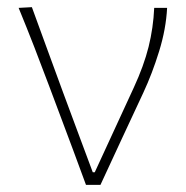

<svg xmlns="http://www.w3.org/2000/svg" viewBox="-20 -516 518 536"><path d="M220 0Q203 -47 185 -94.8Q167 -142.5 150.5 -187L117.5 -275Q97.5 -328.5 75.8 -384.5Q54 -440.5 32 -494L69 -496Q87.5 -445.5 109.8 -384.2Q132 -323 155.5 -259.5Q179 -196 201 -137L239 -35H244.5L353.5 -271.5Q381.5 -332 394.8 -385.2Q408 -438.5 410.5 -494H446.5Q443.5 -435 424.2 -372.8Q405 -310.5 380 -257Q350 -193 320.2 -128.8Q290.5 -64.5 260.5 0Z"/></svg>

Font: Commissioner Flair Thin
Style: Regular
Weight: 100
Designer: Kostas Bartsokas
Foundry: Kostas Bartsokas
Version: Version 1.000; ttfautohint (v1.8.3)